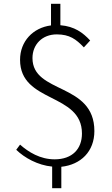

<svg xmlns="http://www.w3.org/2000/svg" viewBox="-20 -848 585 1005"><path d="M65 -64C108 -22 178 17 253 24V137H301V25C403 14 474 -55 474 -162C474 -417 150 -355 150 -544C150 -615 201 -668 277 -668C344 -668 378 -643 419 -600L452 -636C414 -677 370 -710 296 -716V-828H247V-715C153 -703 85 -632 85 -535C85 -307 409 -364 409 -149C409 -69 359 -14 266 -14C190 -14 129 -52 85 -91Z"/></svg>

Font: GenEiGothic-pro-Light
Style: Regular
Weight: 300
Designer: Ryoko NISHIZUKA (kana & ideographs); Paul D. Hunt (Latin, Greek & Cyrillic); Wenlong ZHANG (bopomofo); Sandoll Communica
Foundry: Adobe Systems Incorporated; o_tamon
Version: Version 1.000.140830